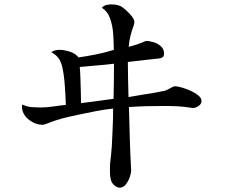

<svg xmlns="http://www.w3.org/2000/svg" viewBox="-20 -795 1040 886"><path d="M506 -501Q466 -496 427 -493Q388 -490 348 -486Q350 -469 351 -436Q352 -403 353 -370Q354 -337 354 -319L504 -339Q505 -380 505.5 -420.5Q506 -461 506 -501ZM910 -329Q910 -315 895 -305Q880 -295 867 -297Q830 -303 800.5 -304.5Q771 -306 740 -306Q699 -306 657.5 -305Q616 -304 575 -301Q577 -225 579 -156Q581 -87 585 -13Q586 0 579.5 20Q573 40 561 55.5Q549 71 533 71Q521 71 509.5 61.5Q498 52 494 42Q488 25 487.5 4Q487 -17 488 -40Q490 -60 492.5 -80.5Q495 -101 496 -120Q498 -161 500 -206.5Q502 -252 502 -294Q464 -290 425 -282.5Q386 -275 348 -267Q323 -262 293.5 -255Q264 -248 239 -240Q232 -238 219 -233Q206 -228 193.5 -223.5Q181 -219 176 -219Q145 -219 116 -240.5Q87 -262 82 -293Q82 -297 81.5 -301Q81 -305 82 -309Q82 -314 87 -311Q107 -302 129 -300.5Q151 -299 165 -299Q195 -299 225 -303.5Q255 -308 284 -311Q283 -331 281.5 -361.5Q280 -392 277 -424.5Q274 -457 267.5 -485Q261 -513 249 -528Q236 -544 217 -554Q220 -556 225 -559Q230 -562 237 -563Q255 -567 277 -563Q299 -559 316 -551Q325 -547 331.5 -541Q338 -535 343 -530Q377 -535 421 -543.5Q465 -552 505 -565Q505 -598 502.5 -636.5Q500 -675 488.5 -708.5Q477 -742 450 -759Q459 -770 475 -773Q491 -776 508 -774Q525 -772 536 -767Q546 -762 561 -748.5Q576 -735 588 -720Q600 -705 600 -693Q600 -686 597 -678Q588 -653 582 -629.5Q576 -606 574 -579Q595 -584 617.5 -592Q640 -600 653 -606Q670 -606 689.5 -600Q709 -594 723 -581Q737 -568 737 -548Q737 -535 730 -530.5Q723 -526 712 -525Q683 -522 647 -518Q611 -514 570 -509Q570 -468 571 -429.5Q572 -391 573 -347Q610 -354 637 -358Q664 -362 688 -366Q712 -370 740 -376Q744 -377 749 -379.5Q754 -382 760 -385Q768 -390 776 -393.5Q784 -397 789 -397Q803 -396 823 -390Q843 -384 863 -374.5Q883 -365 896.5 -353.5Q910 -342 910 -329Z"/></svg>

Font: Kaisei Tokumin
Style: Regular
Weight: 400
Designer: Font-Kai, 金井和夫
Foundry: KAZUO KANAI
Version: Version 5.003